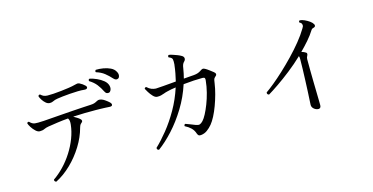

<svg xmlns="http://www.w3.org/2000/svg" viewBox="-81 -1189 3161 1625"><g transform="rotate(-15 1500.0 -376.0)"><path d="M246 38Q237 36 233 29.5Q229 23 231 16Q278 -16 322 -62Q366 -108 401.5 -163.5Q437 -219 460 -279Q483 -339 489 -397Q491 -414 489.5 -427.5Q488 -441 480 -453Q431 -449 386 -442.5Q341 -436 303 -430Q279 -426 263 -418Q247 -410 222 -410Q205 -410 186.5 -427Q168 -444 154 -466Q140 -488 136 -502Q141 -516 154 -511Q175 -488 199 -485.5Q223 -483 266 -486Q270 -486 272 -486Q296 -488 338.5 -491Q381 -494 432.5 -498Q484 -502 535.5 -505.5Q587 -509 629 -511.5Q671 -514 694 -515Q714 -516 726 -519.5Q738 -523 758 -534Q777 -544 808 -529Q821 -522 838 -509Q855 -496 862 -488Q873 -475 868.5 -465Q864 -455 842 -457Q828 -458 806 -459Q784 -460 762 -460.5Q740 -461 724 -461Q676 -462 628 -460.5Q580 -459 537 -457Q530 -456 526 -456Q540 -448 553.5 -440Q567 -432 576 -424Q601 -405 581 -388Q574 -383 569 -376Q564 -369 559 -352Q538 -273 491 -197Q444 -121 380.5 -59.5Q317 2 246 38ZM366 -619Q348 -619 331.5 -633Q315 -647 303 -666Q291 -685 287 -698Q290 -713 304 -710Q318 -697 331 -691.5Q344 -686 363 -685.5Q382 -685 414 -687H415Q447 -689 483 -693Q519 -697 552.5 -702Q586 -707 608 -713Q609 -713 612 -714Q622 -717 630.5 -718Q639 -719 649 -715Q663 -708 674.5 -700Q686 -692 695 -683Q708 -670 702 -660Q696 -650 676 -652Q651 -655 617.5 -654Q584 -653 549 -650.5Q514 -648 484 -644.5Q454 -641 436 -638Q412 -634 398 -626.5Q384 -619 366 -619ZM871 -574Q862 -572 852.5 -575.5Q843 -579 835 -595Q818 -630 795 -659.5Q772 -689 734 -712Q729 -727 743 -731Q772 -725 803.5 -711Q835 -697 859.5 -677Q884 -657 891 -631Q897 -609 889.5 -592.5Q882 -576 871 -574ZM976 -669Q968 -665 958.5 -666.5Q949 -668 937 -681Q911 -710 881.5 -733.5Q852 -757 809 -770Q805 -775 807 -781Q809 -787 814 -790Q844 -791 877.5 -785.5Q911 -780 939.5 -766.5Q968 -753 981 -729Q993 -709 990 -691.5Q987 -674 976 -669Z M1156 2Q1137 0 1139 -19Q1189 -66 1243.5 -133.5Q1298 -201 1347 -286.5Q1396 -372 1428 -471Q1382 -465 1349 -456Q1341 -454 1334 -452Q1327 -450 1320 -447Q1306 -442 1291 -438Q1276 -434 1256 -435Q1239 -436 1221.5 -454.5Q1204 -473 1190.5 -495Q1177 -517 1172 -527Q1176 -541 1189 -538Q1208 -520 1226.5 -513Q1245 -506 1264 -505Q1279 -505 1330 -509.5Q1381 -514 1442 -519Q1450 -552 1456.5 -586.5Q1463 -621 1467 -656Q1467 -658 1468 -662Q1470 -690 1467 -706Q1464 -722 1436 -732Q1433 -738 1435 -744Q1437 -750 1442 -752Q1454 -751 1473 -745Q1492 -739 1511.5 -731.5Q1531 -724 1543 -717Q1563 -707 1565 -692Q1567 -677 1555 -665Q1544 -655 1539 -641.5Q1534 -628 1532 -611Q1529 -589 1524 -567.5Q1519 -546 1514 -525Q1540 -527 1563 -529Q1586 -531 1604 -532Q1624 -534 1637.5 -538.5Q1651 -543 1662 -550Q1679 -562 1687.5 -564Q1696 -566 1710 -558Q1723 -551 1743.5 -535.5Q1764 -520 1774 -512Q1786 -503 1787.5 -492.5Q1789 -482 1774 -471Q1763 -462 1760 -448Q1757 -434 1755 -417Q1749 -375 1736 -327Q1723 -279 1706 -233Q1689 -187 1669.5 -149.5Q1650 -112 1631 -89Q1611 -65 1586.5 -47Q1562 -29 1531 -26Q1517 -25 1511 -29.5Q1505 -34 1500 -46Q1490 -78 1468 -99Q1446 -120 1417 -134Q1415 -141 1418 -146Q1421 -151 1427 -152Q1443 -147 1466 -137.5Q1489 -128 1508 -121Q1531 -112 1544 -116Q1557 -120 1573 -137Q1588 -153 1605.5 -186Q1623 -219 1640.5 -264Q1658 -309 1671 -360Q1684 -411 1689 -462Q1691 -476 1687 -483Q1683 -490 1667 -490Q1634 -490 1590.5 -487.5Q1547 -485 1500 -480Q1466 -375 1409 -282Q1352 -189 1285.5 -116.5Q1219 -44 1156 2Z M2537 17Q2518 12 2505 -2Q2492 -16 2493 -35Q2493 -43 2495 -74Q2497 -105 2499 -149Q2501 -193 2503 -243.5Q2505 -294 2506.5 -343Q2508 -392 2508 -430Q2508 -439 2507 -446Q2506 -453 2504 -457Q2445 -401 2383 -352.5Q2321 -304 2267 -267Q2213 -230 2176 -208Q2157 -213 2161 -231Q2189 -250 2232.5 -285.5Q2276 -321 2326 -367.5Q2376 -414 2426.5 -466.5Q2477 -519 2520.5 -572.5Q2564 -626 2593 -675Q2600 -686 2602 -692Q2604 -698 2602 -708Q2601 -716 2595 -721.5Q2589 -727 2582 -730Q2577 -743 2589 -748Q2607 -747 2629.5 -737Q2652 -727 2671.5 -713Q2691 -699 2699 -684Q2704 -675 2701 -667.5Q2698 -660 2690 -658Q2681 -656 2675 -653Q2669 -650 2664 -642Q2639 -602 2605 -563Q2571 -524 2533 -486Q2544 -483 2553.5 -479Q2563 -475 2570 -470Q2578 -466 2577.5 -457Q2577 -448 2572 -440Q2565 -428 2565 -413Q2565 -368 2565.5 -316.5Q2566 -265 2567 -214.5Q2568 -164 2569 -120.5Q2570 -77 2570.5 -48Q2571 -19 2571 -11Q2571 8 2561.5 14.5Q2552 21 2537 17Z"/></g></svg>

Font: Zen Old Mincho
Style: Regular
Weight: 400
Designer: Yoshimichi Ohira
Foundry: Positype
Version: Version 1.001